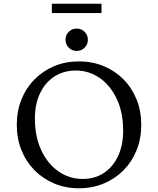

<svg xmlns="http://www.w3.org/2000/svg" viewBox="-20 -999 847 1029"><path d="M403 10Q331 10 270.5 -15.5Q210 -41 165 -86.5Q120 -132 95 -194Q70 -256 70 -330Q70 -404 95 -466Q120 -528 165 -573.5Q210 -619 270.5 -644.5Q331 -670 403 -670Q475 -670 536 -644.5Q597 -619 642 -573.5Q687 -528 712 -466Q737 -404 737 -330Q737 -256 712 -194Q687 -132 642 -86.5Q597 -41 536 -15.5Q475 10 403 10ZM424 -40Q488 -40 536.5 -72Q585 -104 612.5 -162Q640 -220 640 -299Q640 -396 606 -468.5Q572 -541 514.5 -581Q457 -621 386 -621Q322 -621 272.5 -589.5Q223 -558 195 -500Q167 -442 167 -363Q167 -266 201.5 -193Q236 -120 294 -80Q352 -40 424 -40ZM391 -726Q366 -726 348.5 -743.5Q331 -761 331 -786Q331 -811 348.5 -828.5Q366 -846 391 -846Q416 -846 433.5 -828.5Q451 -811 451 -786Q451 -761 433.5 -743.5Q416 -726 391 -726ZM258 -929V-979H524V-929Z"/></svg>

Font: Spectral SC
Style: Regular
Weight: 400
Designer: Jean-Baptiste Levee
Foundry: Production Type
Version: Version 2.001